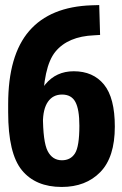

<svg xmlns="http://www.w3.org/2000/svg" viewBox="-20 -740 488 769"><path d="M12.7 -290Q12.7 -125.5 67.6 -58.3Q122.6 8.8 227.1 8.8Q323.7 8.8 381.8 -50.8Q439.9 -110.4 439.9 -232.9Q439.9 -348.1 396.5 -401.4Q353 -454.6 275.4 -454.6Q205.1 -454.6 161.6 -402.3Q118.2 -350.1 118.2 -248H151.9Q151.9 -303.2 171.9 -332.3Q191.9 -361.3 228.5 -361.3Q266.1 -361.3 282 -331.5Q297.9 -301.8 297.9 -236.8Q297.9 -153.3 280.3 -125.7Q262.7 -98.1 228 -98.1Q189.9 -98.1 170.9 -135Q151.9 -171.9 151.9 -279.8V-303.2Q151.9 -472.2 202.1 -533.2Q252.4 -594.2 356.9 -598.6L380.9 -600.1L377.4 -719.7L347.7 -718.8Q181.2 -713.4 96.9 -616Q12.7 -518.6 12.7 -323.2Z"/></svg>

Font: Roboto Flex Super Cond Bold
Style: Regular
Weight: 700
Width: 3
Designer: Berlow after Robertson
Foundry: Google
Version: Version 3.000